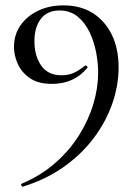

<svg xmlns="http://www.w3.org/2000/svg" viewBox="-20 -419 505 714"><path d="M173 -107Q122 -107 91 -128.5Q60 -150 46 -181.5Q32 -213 32 -244Q32 -290 56 -324.5Q80 -359 121.5 -379Q163 -399 216 -399Q280 -399 325.5 -370Q371 -341 396 -289.5Q421 -238 421 -168Q421 -101 397.5 -33.5Q374 34 328.5 94.5Q283 155 216.5 202Q150 249 65 275Q62 276 59.5 271Q57 266 61 264Q132 234 185.5 187Q239 140 274.5 83Q310 26 327.5 -33.5Q345 -93 345 -149Q345 -184 337.5 -224Q330 -264 313 -299.5Q296 -335 268.5 -357.5Q241 -380 201 -380Q156 -380 132 -349Q108 -318 108 -265Q108 -212 133 -175.5Q158 -139 209 -139Q233 -139 252 -147Q271 -155 295 -174Q297 -177 302 -173.5Q307 -170 305 -167Q256 -107 173 -107Z"/></svg>

Font: Cormorant Medium
Style: Regular
Weight: 500
Designer: Christian Thalmann (Catharsis Fonts)
Foundry: Catharsis Fonts
Version: Version 4.000